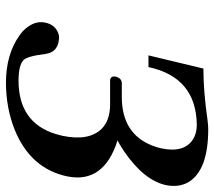

<svg xmlns="http://www.w3.org/2000/svg" viewBox="-57 -645 714 640"><g transform="rotate(90 300.0 -325.0)"><path d="M248.5 -29.8Q388.7 -29.8 426.8 -153.8Q430.2 -165 432.6 -175.8Q451.2 -264.2 409.2 -307.1Q380.9 -334.5 330.1 -335H247.1Q232.4 -336.9 235.4 -354Q240.7 -372.6 255.4 -374H302.7Q425.8 -374 465.3 -475.6Q471.2 -490.7 474.6 -505.9Q490.7 -582 443.8 -611.8Q424.3 -623.5 398.4 -624Q237.8 -623 203.6 -462.9H164.6L208.5 -646Q284.2 -646 379.9 -659.7Q397.9 -662.1 410.6 -662.1Q546.9 -662.1 586.9 -596.7Q605.5 -564.5 597.2 -522Q581.5 -447.8 483.9 -381.3Q460 -365.2 447.8 -359.9Q592.8 -314 567.9 -191.9Q542 -69.3 411.6 -16.6Q340.3 11.7 256.3 12.2Q161.6 12.2 97.7 -33.2Q90.3 -38.6 85 -43Q47.4 -79.1 55.2 -118.2Q62 -151.4 90.3 -162.1Q98.1 -165 105 -165Q153.8 -163.1 159.7 -120.1Q167 -60.1 180.2 -46.4Q197.8 -29.8 248.5 -29.8Z"/></g></svg>

Font: Linux Libertine Slanted O
Style: Bold Slanted
Weight: 700
Designer: Philipp H. Poll
Foundry: Philipp H. Poll
Version: Version 5.0.0